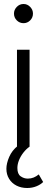

<svg xmlns="http://www.w3.org/2000/svg" viewBox="-20 -734 236 961"><path d="M69 -4Q40 19 26 51.5Q12 84 12 111Q12 139 25.5 161Q39 183 62.5 195Q86 207 116 207Q141 207 162 198.5Q183 190 196 177L174 139Q162 149 148.5 154.5Q135 160 119 160Q100 160 83.5 148.5Q67 137 67 107Q67 88 75 68Q83 48 97 30Q111 12 128 0ZM128 0V-485H65V0ZM98 -618Q117 -618 131 -632Q145 -646 145 -666Q145 -685 131 -699.5Q117 -714 98 -714Q78 -714 64 -699.5Q50 -685 50 -666Q50 -646 64 -632Q78 -618 98 -618Z"/></svg>

Font: Catamaran Light
Style: Regular
Weight: 300
Designer: Pria Ravichandran
Version: Version 2.000